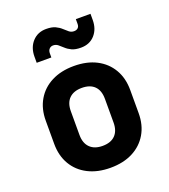

<svg xmlns="http://www.w3.org/2000/svg" viewBox="-145 -897 889 1010"><g transform="rotate(-20 300.0 -392.0)"><path d="M300 9.7Q228.1 9.7 174.9 -17.6Q121.7 -44.8 92.7 -94.3Q63.6 -143.8 63.6 -210.3V-339.7Q63.6 -406.3 92.7 -455.7Q121.7 -505.2 174.9 -532.4Q228.1 -559.7 300 -559.7Q372.9 -559.7 425.6 -532.4Q478.3 -505.2 507.3 -455.7Q536.4 -406.3 536.4 -339.7V-210.3Q536.4 -143.8 507.3 -94.3Q478.3 -44.8 425.5 -17.6Q372.8 9.7 300 9.7ZM300 -112.8Q346.3 -112.8 370.8 -137.7Q395.4 -162.6 395.4 -208.8V-341.2Q395.4 -388.2 370.8 -412.7Q346.3 -437.2 300 -437.2Q254.7 -437.2 229.7 -412.7Q204.6 -388.2 204.6 -341.2V-208.8Q204.6 -162.6 229.7 -137.7Q254.7 -112.8 300 -112.8ZM370 -637.3Q338.3 -637.3 318.9 -646.5Q299.5 -655.7 286.5 -668Q273.5 -680.3 261.9 -689.5Q250.3 -698.8 235 -698.8Q222 -698.8 213.5 -689.8Q205 -680.9 205 -665.5V-642.3H123V-676.5Q123 -727.5 152.7 -760.1Q182.4 -792.7 230 -792.7Q261.7 -792.7 281.1 -783.5Q300.5 -774.3 313.5 -762Q326.5 -749.7 338.1 -740.5Q349.7 -731.2 365 -731.2Q379 -731.2 387 -738.9Q395 -746.5 395 -760.3V-787.7H477V-753.5Q477 -702.5 447.8 -669.9Q418.6 -637.3 370 -637.3Z"/></g></svg>

Font: JetBrains Mono
Style: Regular
Weight: 400
Monospace: yes
Designer: Philipp Nurullin, Konstantin Bulenkov
Foundry: JetBrains
Version: Version 2.305